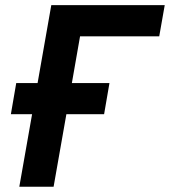

<svg xmlns="http://www.w3.org/2000/svg" viewBox="-20 -713 649 733"><path d="M53.7 0 102.5 -276.9H21.5L42 -396H123.5L175.8 -693.4H608.9L587.9 -574.2H285.6L254.4 -396H397.9L377.4 -276.9H233.4L184.6 0Z"/></svg>

Font: CaskaydiaCove NF
Style: Bold Italic
Weight: 700
Italic angle: -10°
Designer: Aaron Bell
Foundry: Saja Typeworks
Version: Version 2111.001; VTT 6.35;Nerd Fonts 3.2.1